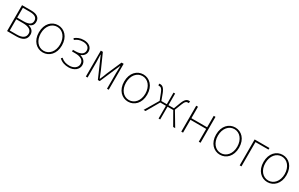

<svg xmlns="http://www.w3.org/2000/svg" viewBox="216 -1954 5264 3382"><g transform="rotate(30 2848.0 -263.5)"><path d="M105 0H296C419 0 494 -48 494 -150C494 -229 438 -266 383 -278V-282C431 -297 470 -329 470 -397C470 -486 404 -527 290 -527H105ZM141 -294V-494H281C387 -494 432 -459 432 -395C432 -333 387 -294 271 -294ZM141 -32V-261H276C393 -261 457 -222 457 -151C457 -73 398 -32 285 -32Z M835 13C961 13 1069 -88 1069 -262C1069 -439 961 -540 835 -540C709 -540 601 -439 601 -262C601 -88 709 13 835 13ZM835 -20C723 -20 639 -118 639 -262C639 -407 723 -507 835 -507C947 -507 1032 -407 1032 -262C1032 -118 947 -20 835 -20Z M1360 13C1469 13 1554 -51 1554 -141C1554 -220 1499 -262 1439 -277V-282C1493 -306 1529 -347 1529 -405C1529 -494 1452 -540 1359 -540C1278 -540 1225 -513 1181 -478L1201 -452C1245 -485 1286 -507 1359 -507C1434 -507 1492 -474 1492 -403C1492 -337 1437 -294 1325 -294H1275V-261H1340C1451 -261 1516 -221 1516 -143C1516 -67 1444 -20 1359 -20C1293 -20 1238 -35 1186 -82L1165 -57C1222 -6 1286 13 1360 13Z M1707 0H1742V-318C1742 -357 1739 -412 1737 -463H1742C1757 -425 1772 -392 1788 -357L1921 -53H1959L2090 -357C2106 -392 2121 -425 2137 -463H2141C2139 -412 2137 -357 2137 -318V0H2172V-527H2129L1998 -227C1983 -182 1962 -136 1942 -90H1937C1920 -136 1900 -182 1882 -227L1749 -527H1707Z M2569 13C2695 13 2803 -88 2803 -262C2803 -439 2695 -540 2569 -540C2443 -540 2335 -439 2335 -262C2335 -88 2443 13 2569 13ZM2569 -20C2457 -20 2373 -118 2373 -262C2373 -407 2457 -507 2569 -507C2681 -507 2766 -407 2766 -262C2766 -118 2681 -20 2569 -20Z M2882 0H2921L3071 -259H3186V0H3219V-259H3335L3483 0H3524L3358 -279L3411 -415C3439 -490 3466 -502 3494 -502C3502 -502 3503 -502 3510 -500L3518 -536C3514 -538 3504 -540 3496 -540C3454 -540 3416 -518 3381 -426L3330 -291H3219V-527H3186V-291H3075L3025 -426C2989 -518 2951 -540 2909 -540C2901 -540 2891 -538 2886 -536L2896 -500C2903 -502 2904 -502 2911 -502C2940 -502 2966 -490 2994 -415L3047 -279Z M3648 0H3684V-261H4004V0H4040V-527H4004V-294H3684V-527H3648Z M4438 13C4564 13 4672 -88 4672 -262C4672 -439 4564 -540 4438 -540C4312 -540 4204 -439 4204 -262C4204 -88 4312 13 4438 13ZM4438 -20C4326 -20 4242 -118 4242 -262C4242 -407 4326 -507 4438 -507C4550 -507 4635 -407 4635 -262C4635 -118 4550 -20 4438 -20Z M4836 0H4872V-494H5137V-527H4836Z M5403 13C5529 13 5637 -88 5637 -262C5637 -439 5529 -540 5403 -540C5277 -540 5169 -439 5169 -262C5169 -88 5277 13 5403 13ZM5403 -20C5291 -20 5207 -118 5207 -262C5207 -407 5291 -507 5403 -507C5515 -507 5600 -407 5600 -262C5600 -118 5515 -20 5403 -20Z"/></g></svg>

Font: Noto Sans JP Thin
Style: Regular
Weight: 100
Designer: Ryoko NISHIZUKA 西塚涼子 (kana, bopomofo & ideographs); Paul D. Hunt (Latin, Greek & Cyrillic); Sandoll Communications 산돌커뮤니
Foundry: Adobe
Version: Version 2.004;hotconv 1.0.118;makeotfexe 2.5.65603